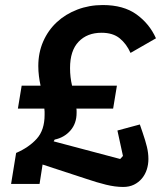

<svg xmlns="http://www.w3.org/2000/svg" viewBox="-20 -730 640 762"><path d="M469 12Q437 12 400.5 3Q364 -6 323 -20L149 -77L137 0H24L44 -123Q95 -145 126 -179.5Q157 -214 157 -274Q157 -281 157 -287Q157 -293 156 -299H51L66 -390H141Q137 -408 134.5 -428Q132 -448 132 -468Q132 -521 151.5 -565.5Q171 -610 205.5 -642Q240 -674 287 -692Q334 -710 388 -710Q470 -710 521.5 -673Q573 -636 599 -578L498 -520Q482 -556 455 -578Q428 -600 383 -600Q326 -600 292 -564.5Q258 -529 258 -460Q258 -441 260 -424Q262 -407 266 -390H444L429 -299H283Q284 -296 284 -290Q284 -284 284 -282Q284 -240 259.5 -212Q235 -184 197 -176L193 -169L457 -99L468 -111L446 -212L535 -236L546 -204Q557 -172 563 -147.5Q569 -123 569 -99Q569 -77 562.5 -57Q556 -37 543 -21.5Q530 -6 511.5 3Q493 12 469 12Z"/></svg>

Font: IBM Plex Mono SemiBold
Style: Italic
Weight: 600
Italic angle: -9°
Monospace: yes
Designer: Mike Abbink, Paul van der Laan, Pieter van Rosmalen
Foundry: Bold Monday
Version: Version 2.3